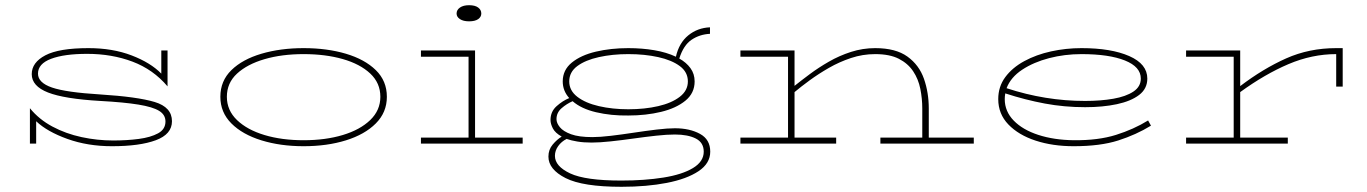

<svg xmlns="http://www.w3.org/2000/svg" viewBox="-20 -551 5256 738"><path d="M641 -85Q641 -35 579 -12Q517 11 410 11Q317 11 239 -17Q161 -45 119 -85V1H95V-135Q130 -92 181.5 -64.5Q233 -37 293.5 -24Q354 -11 415 -11Q468 -11 513.5 -17Q559 -23 587.5 -38.5Q616 -54 616 -84Q616 -110 591.5 -125Q567 -140 512 -149Q457 -158 365 -163Q227 -171 164.5 -195.5Q102 -220 102 -266Q102 -311 154.5 -338.5Q207 -366 320 -366Q413 -366 486 -338Q559 -310 600 -268V-357H624V-219Q569 -284 489.5 -314Q410 -344 315 -344Q227 -344 176.5 -325Q126 -306 126 -268Q126 -233 180 -214.5Q234 -196 365 -188Q508 -179 574.5 -159Q641 -139 641 -85Z M1467 -179Q1467 -119 1424.5 -76.5Q1382 -34 1309.5 -11.5Q1237 11 1147 11Q1058 11 985 -11.5Q912 -34 869.5 -76.5Q827 -119 827 -179Q827 -240 869.5 -281.5Q912 -323 985 -344.5Q1058 -366 1147 -366Q1237 -366 1309.5 -344.5Q1382 -323 1424.5 -281.5Q1467 -240 1467 -179ZM852 -179Q852 -127 891 -89.5Q930 -52 996.5 -32Q1063 -12 1147 -12Q1231 -12 1297.5 -32Q1364 -52 1403 -89.5Q1442 -127 1442 -179Q1442 -232 1403 -268.5Q1364 -305 1297.5 -324Q1231 -343 1147 -343Q1063 -343 996.5 -323.5Q930 -304 891 -268Q852 -232 852 -179Z M1830 -499Q1830 -486 1818 -477.5Q1806 -469 1783 -469Q1761 -469 1748 -477.5Q1735 -486 1735 -499Q1735 -513 1748 -522Q1761 -531 1783 -531Q1806 -531 1818 -522Q1830 -513 1830 -499ZM1989 1H1598V-22H1781V-333H1598V-357H1806V-22H1989Z M2650 -238Q2650 -193 2614.5 -164Q2579 -135 2521 -121Q2463 -107 2395 -107Q2329 -106 2271.5 -119.5Q2214 -133 2181 -162Q2158 -152 2138.5 -135Q2119 -118 2119 -93Q2119 -78 2132 -62Q2145 -46 2175 -35Q2205 -24 2257 -24Q2286 -24 2328 -29Q2370 -34 2416 -41Q2462 -48 2504 -53Q2546 -58 2574 -58Q2631 -58 2670.5 -36.5Q2710 -15 2710 32Q2710 77 2665 107Q2620 137 2543 152Q2466 167 2369 167Q2220 167 2154 133.5Q2088 100 2088 51Q2088 24 2104.5 4.5Q2121 -15 2139 -26Q2114 -40 2105 -57.5Q2096 -75 2096 -90Q2096 -122 2119.5 -143Q2143 -164 2168 -174Q2143 -202 2143 -238Q2143 -282 2178 -310.5Q2213 -339 2270.5 -352.5Q2328 -366 2395 -366Q2448 -366 2495 -358Q2542 -350 2578 -333Q2590 -386 2625.5 -415Q2661 -444 2709 -446V-421Q2669 -419 2638 -398Q2607 -377 2591 -326Q2618 -311 2634 -289Q2650 -267 2650 -238ZM2168 -238Q2168 -203 2199 -179Q2230 -155 2282 -143Q2334 -131 2395 -131Q2458 -131 2510 -143Q2562 -155 2593 -179Q2624 -203 2624 -238Q2624 -274 2593 -297Q2562 -320 2510 -331.5Q2458 -343 2395 -343Q2334 -343 2282 -331.5Q2230 -320 2199 -297Q2168 -274 2168 -238ZM2113 48Q2113 88 2171.5 115.5Q2230 143 2368 143Q2458 143 2530 131.5Q2602 120 2643.5 95Q2685 70 2685 32Q2685 -3 2654.5 -18.5Q2624 -34 2574 -34Q2544 -34 2502.5 -29.5Q2461 -25 2415 -18.5Q2369 -12 2326.5 -7.5Q2284 -3 2254 -3Q2223 -3 2199 -7Q2175 -11 2158 -17Q2138 -7 2125.5 10.5Q2113 28 2113 48Z M3194 1H2826V-22H3009V-333H2826V-357H3034V-221Q3059 -241 3092.5 -266Q3126 -291 3166 -314Q3206 -337 3251 -351.5Q3296 -366 3344 -366Q3423 -366 3468 -333.5Q3513 -301 3531.5 -248Q3550 -195 3550 -134V-22H3723V1H3364V-22H3525V-134Q3525 -172 3517.5 -209.5Q3510 -247 3490 -277Q3470 -307 3435 -325Q3400 -343 3344 -343Q3296 -343 3251 -328Q3206 -313 3166 -290Q3126 -267 3092.5 -242.5Q3059 -218 3034 -197V-22H3194Z M4404 -68Q4347 -33 4278 -11Q4209 11 4107 11Q4026 11 3960.5 -10.5Q3895 -32 3856 -72.5Q3817 -113 3817 -170Q3817 -218 3844 -254.5Q3871 -291 3917 -316Q3963 -341 4020 -353.5Q4077 -366 4137 -366Q4251 -366 4320.5 -335.5Q4390 -305 4390 -249Q4390 -210 4358.5 -186Q4327 -162 4273 -150.5Q4219 -139 4151 -139Q4071 -139 3996 -153Q3921 -167 3844 -192Q3842 -181 3842 -170Q3842 -123 3876.5 -87.5Q3911 -52 3971 -32.5Q4031 -13 4107 -12Q4201 -11 4269.5 -32.5Q4338 -54 4393 -88ZM4137 -343Q4072 -343 4012.5 -327.5Q3953 -312 3909 -283Q3865 -254 3849 -212Q3998 -163 4151 -163Q4211 -163 4259.5 -171.5Q4308 -180 4336.5 -199Q4365 -218 4365 -249Q4365 -294 4304 -318.5Q4243 -343 4137 -343Z M4930 1H4539V-22H4722V-333H4539V-357H4747V-220Q4835 -287 4923.5 -326.5Q5012 -366 5116 -366H5141V-218H5116V-343Q5023 -343 4932.5 -304.5Q4842 -266 4747 -197V-22H4930Z"/></svg>

Font: BhuTuka Expanded One
Style: Regular
Weight: 400
Designer: Erin McLaughlin
Version: Version 1.000; ttfautohint (v1.8.3)